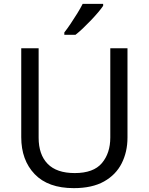

<svg xmlns="http://www.w3.org/2000/svg" viewBox="-20 -964 771 994"><path d="M640 -252Q640 -178 610 -118.5Q580 -59 518.5 -24.5Q457 10 362 10Q229 10 159.5 -62.5Q90 -135 90 -254V-714H180V-251Q180 -164 226.5 -116Q273 -68 367 -68Q464 -68 507.5 -119.5Q551 -171 551 -252V-714H640ZM514 -934Q505 -920 488 -900Q471 -880 450.5 -858.5Q430 -837 409.5 -817.5Q389 -798 371 -784H313V-796Q328 -815 345.5 -841Q363 -867 380 -894.5Q397 -922 408 -944H514Z"/></svg>

Font: Noto Sans Hanifi Rohingya
Style: Regular
Weight: 400
Designer: Monotype Design Team and DaltonMaag
Foundry: Google LLC
Version: Version 2.101